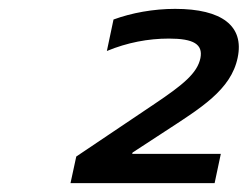

<svg xmlns="http://www.w3.org/2000/svg" viewBox="-20 -709 559 433"><path d="M478 -362H278L279 -365L351 -412C432 -465 501 -506 516 -579C531 -650 481 -689 375 -689C326 -689 277 -680 236 -665L221 -594C267 -613 314 -622 361 -622C417 -622 438 -609 432 -578C425 -544 393 -518 329 -475L152 -356L139 -296H464Z"/></svg>

Font: LT Wave
Style: Italic
Weight: 400
Designer: Daniel Lyons
Version: Version 2.5 (Glyphs App)